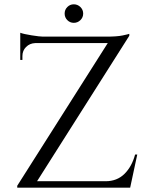

<svg xmlns="http://www.w3.org/2000/svg" viewBox="-20 -871 691 891"><path d="M353 -777.5Q340 -765 322.5 -765Q305 -765 292.5 -777.5Q280 -790 280 -808Q280 -826 292.5 -838.5Q305 -851 322.5 -851Q340 -851 353 -838.5Q366 -826 366 -808Q366 -790 353 -777.5ZM84 -611V-593H74V-719Q89 -713 127 -707Q165 -701 179.5 -701Q194 -701 195 -701H474Q523 -701 549 -706.5Q575 -712 580 -714V-705L152 -30H470Q523 -30 557.5 -64Q592 -98 607 -154H617L584 0H60V-9L480 -671H143Q118 -670 101 -653Q84 -636 84 -611Z"/></svg>

Font: Cinzel Decorative
Style: Regular
Weight: 400
Designer: Natanael Gama
Version: Version 1.001;PS 001.001;hotconv 1.0.56;makeotf.lib2.0.21325